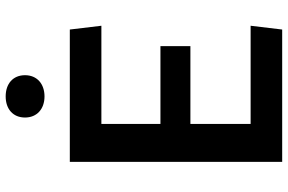

<svg xmlns="http://www.w3.org/2000/svg" viewBox="-185 -805 990 660"><g transform="rotate(-90 310.0 -475.0)"><path d="M83.5 0H538.5L551.5 -108.5H214V-315.5H481.5V-418.5H214V-621.5H551.5L538.5 -730H83.5ZM236 -884C236 -843 265.5 -817 308.5 -817C352 -817 381.5 -843 381.5 -884C381.5 -925.5 352 -950.5 308.5 -950.5C265.5 -950.5 236 -925.5 236 -884Z"/></g></svg>

Font: Monaspace Argon SemiBold
Style: Regular
Weight: 600
Designer: Riley Cran & the Lettermatic Team
Foundry: Lettermatic
Version: Version 1.000 (Monaspace Argon)